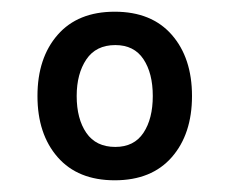

<svg xmlns="http://www.w3.org/2000/svg" viewBox="-20 -728 392 328"><path d="M44 -564Q44 -629 78.5 -668.5Q113 -708 176 -708Q239 -708 273.5 -668.5Q308 -629 308 -564Q308 -499 273.5 -459.5Q239 -420 176 -420Q113 -420 78.5 -459.5Q44 -499 44 -564ZM241 -564Q241 -603 225 -627Q209 -651 177 -651Q144 -651 127.5 -626.5Q111 -602 111 -564Q111 -525 127.5 -501Q144 -477 177 -477Q209 -477 225 -501Q241 -525 241 -564Z"/></svg>

Font: AmikoRegular
Style: Regular
Weight: 400
Designer: Pablo Impallari, Rodrigo Fuenzalida, Andres Torresi
Foundry: Impallari Type
Version: Version 1.000; ttfautohint (v1.3)